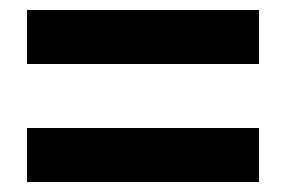

<svg xmlns="http://www.w3.org/2000/svg" viewBox="-20 -522 572 384"><path d="M34 -394H498V-502H34ZM34 -158H498V-266H34Z"/></svg>

Font: DAIFUKU Sans
Style: Bold
Weight: 700
Designer: Original font ‘Source Han Sans JP’ : Paul D. Hunt
Foundry: Daifuku
Version: Version 1.000